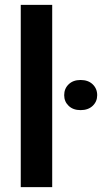

<svg xmlns="http://www.w3.org/2000/svg" viewBox="-20 -770 420 790"><path d="M194.8 -750V0H65.4V-750ZM244.1 -378.4Q244.1 -405.3 262.5 -423.1Q280.8 -440.9 311.5 -440.9Q342.8 -440.9 361.3 -423.1Q379.9 -405.3 379.9 -378.4Q379.9 -352.1 361.3 -334.5Q342.8 -316.9 311.5 -316.9Q280.8 -316.9 262.5 -334.5Q244.1 -352.1 244.1 -378.4Z"/></svg>

Font: Roboto SemiBold
Style: Regular
Weight: 600
Designer: Christian Robertson
Foundry: Google
Version: Version 3.009; 2024